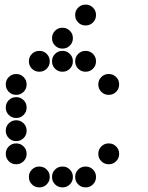

<svg xmlns="http://www.w3.org/2000/svg" viewBox="-20 -815 640 830"><path d="M349 -795Q331 -795 318 -782Q305 -769 305 -751V-749Q305 -731 318 -718Q331 -705 349 -705H351Q369 -705 382 -718Q395 -731 395 -749V-751Q395 -769 382 -782Q369 -795 351 -795ZM249 -695Q231 -695 218 -682Q205 -669 205 -651V-649Q205 -631 218 -618Q231 -605 249 -605H251Q269 -605 282 -618Q295 -631 295 -649V-651Q295 -669 282 -682Q269 -695 251 -695ZM149 -595Q131 -595 118 -582Q105 -569 105 -551V-549Q105 -531 118 -518Q131 -505 149 -505H151Q169 -505 182 -518Q195 -531 195 -549V-551Q195 -569 182 -582Q169 -595 151 -595ZM249 -595Q231 -595 218 -582Q205 -569 205 -551V-549Q205 -531 218 -518Q231 -505 249 -505H251Q269 -505 282 -518Q295 -531 295 -549V-551Q295 -569 282 -582Q269 -595 251 -595ZM349 -595Q331 -595 318 -582Q305 -569 305 -551V-549Q305 -531 318 -518Q331 -505 349 -505H351Q369 -505 382 -518Q395 -531 395 -549V-551Q395 -569 382 -582Q369 -595 351 -595ZM49 -495Q31 -495 18 -482Q5 -469 5 -451V-449Q5 -431 18 -418Q31 -405 49 -405H51Q69 -405 82 -418Q95 -431 95 -449V-451Q95 -469 82 -482Q69 -495 51 -495ZM449 -495Q431 -495 418 -482Q405 -469 405 -451V-449Q405 -431 418 -418Q431 -405 449 -405H451Q469 -405 482 -418Q495 -431 495 -449V-451Q495 -469 482 -482Q469 -495 451 -495ZM49 -395Q31 -395 18 -382Q5 -369 5 -351V-349Q5 -331 18 -318Q31 -305 49 -305H51Q69 -305 82 -318Q95 -331 95 -349V-351Q95 -369 82 -382Q69 -395 51 -395ZM49 -295Q31 -295 18 -282Q5 -269 5 -251V-249Q5 -231 18 -218Q31 -205 49 -205H51Q69 -205 82 -218Q95 -231 95 -249V-251Q95 -269 82 -282Q69 -295 51 -295ZM49 -195Q31 -195 18 -182Q5 -169 5 -151V-149Q5 -131 18 -118Q31 -105 49 -105H51Q69 -105 82 -118Q95 -131 95 -149V-151Q95 -169 82 -182Q69 -195 51 -195ZM449 -195Q431 -195 418 -182Q405 -169 405 -151V-149Q405 -131 418 -118Q431 -105 449 -105H451Q469 -105 482 -118Q495 -131 495 -149V-151Q495 -169 482 -182Q469 -195 451 -195ZM149 -95Q131 -95 118 -82Q105 -69 105 -51V-49Q105 -31 118 -18Q131 -5 149 -5H151Q169 -5 182 -18Q195 -31 195 -49V-51Q195 -69 182 -82Q169 -95 151 -95ZM249 -95Q231 -95 218 -82Q205 -69 205 -51V-49Q205 -31 218 -18Q231 -5 249 -5H251Q269 -5 282 -18Q295 -31 295 -49V-51Q295 -69 282 -82Q269 -95 251 -95ZM349 -95Q331 -95 318 -82Q305 -69 305 -51V-49Q305 -31 318 -18Q331 -5 349 -5H351Q369 -5 382 -18Q395 -31 395 -49V-51Q395 -69 382 -82Q369 -95 351 -95Z"/></svg>

Font: Doto Rounded Black
Style: Regular
Weight: 900
Monospace: yes
Version: Version 1.000